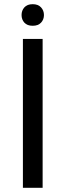

<svg xmlns="http://www.w3.org/2000/svg" viewBox="-20 -897 312 917"><path d="M183.6 -710.9V0H89.4V-710.9ZM83 -825.2Q83 -846.7 96.4 -861.8Q109.9 -877 136.2 -877Q162.1 -877 176 -861.8Q189.9 -846.7 189.9 -825.2Q189.9 -803.7 176 -788.8Q162.1 -773.9 136.2 -773.9Q109.9 -773.9 96.4 -788.8Q83 -803.7 83 -825.2Z"/></svg>

Font: Vazirmatn FD
Style: Regular
Weight: 400
Designer: Saber Rastikerdar
Foundry: Saber Rastikerdar
Version: Version 33.001